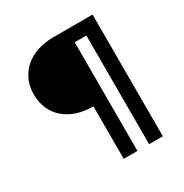

<svg xmlns="http://www.w3.org/2000/svg" viewBox="-165 -840 929 970"><g transform="rotate(-30 300.0 -355.0)"><path d="M280 0V-306Q228 -306 185.5 -320Q143 -334 112.5 -360.5Q82 -387 65.5 -424.5Q49 -462 49 -508Q49 -555 66 -592Q83 -629 113.5 -655.5Q144 -682 186.5 -696Q229 -710 280 -710H508V0H428V-634H360V0Z"/></g></svg>

Font: Geist
Style: Regular
Weight: 400
Designer: Basement.studio, Andrés Briganti, Mateo Zaragoza
Foundry: Basement.studio, Vercel, Andrés Briganti, Guido Ferreyra, Mateo Zaragoza
Version: Version 1.401